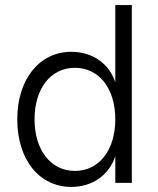

<svg xmlns="http://www.w3.org/2000/svg" viewBox="-20 -720 623 756"><path d="M261 16C345 16 410 -32 434 -105V0H499V-700H434V-396C410 -469 345 -516 261 -516C135 -516 48 -408 48 -250C48 -92 134 16 261 16ZM275 -47C180 -47 116 -129 116 -250C116 -372 180 -453 275 -453C370 -453 434 -372 434 -250C434 -129 370 -47 275 -47Z"/></svg>

Font: Uncut Sans Book
Style: Regular
Weight: 350
Designer: Kasper Nordkvist
Foundry: UNCUT.wtf
Version: Version 1.304;Glyphs 3.2 (3246)